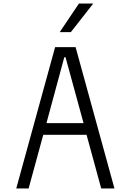

<svg xmlns="http://www.w3.org/2000/svg" viewBox="-20 -1067 740 1087"><path d="M72 0 292 -800H408L628 0H553L470 -304H225L142 0ZM344 -743 243 -370H453L351 -743ZM318 -885 427 -1047H508L381 -885Z"/></svg>

Font: Martian Mono ExtraLight
Style: Regular
Weight: 200
Monospace: yes
Designer: Roman Shamin
Foundry: Evil Martians
Version: Version 1.000; ttfautohint (v1.8.4.7-5d5b)